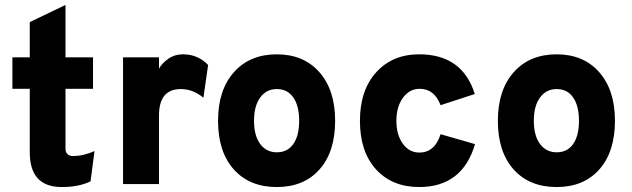

<svg xmlns="http://www.w3.org/2000/svg" viewBox="-20 -742 2549 774"><path d="M229 12Q100 12 100 -128V-384H30V-511H100V-653L244 -722V-511H355V-384H244V-142Q244 -128 252.5 -120.5Q261 -113 273 -113Q317 -113 361 -133L345 -11Q298 12 229 12Z M476 0V-511H621V-465Q631 -485 657 -504Q683 -523 718 -523Q778 -523 819 -480L800 -348Q758 -383 709 -383Q621 -383 621 -277V0Z M1096 12Q986 12 922.5 -59Q859 -130 859 -255Q859 -379 923 -451Q987 -523 1096 -523Q1204 -523 1267.5 -451Q1331 -379 1331 -255Q1331 -130 1268 -59Q1205 12 1096 12ZM1096 -128Q1139 -128 1162.5 -161.5Q1186 -195 1186 -255Q1186 -315 1162.5 -349Q1139 -383 1096 -383Q1054 -383 1029 -349Q1004 -315 1004 -255Q1004 -195 1029 -161.5Q1054 -128 1096 -128Z M1670 12Q1561 12 1496 -59Q1431 -130 1431 -255Q1431 -378 1496.5 -450.5Q1562 -523 1670 -523Q1844 -523 1894 -363L1756 -318Q1731 -384 1672 -384Q1631 -384 1604.5 -348Q1578 -312 1578 -255Q1578 -198 1604 -162.5Q1630 -127 1670 -127Q1733 -127 1756 -201L1895 -161Q1844 12 1670 12Z M2224 12Q2114 12 2050.5 -59Q1987 -130 1987 -255Q1987 -379 2051 -451Q2115 -523 2224 -523Q2332 -523 2395.5 -451Q2459 -379 2459 -255Q2459 -130 2396 -59Q2333 12 2224 12ZM2224 -128Q2267 -128 2290.5 -161.5Q2314 -195 2314 -255Q2314 -315 2290.5 -349Q2267 -383 2224 -383Q2182 -383 2157 -349Q2132 -315 2132 -255Q2132 -195 2157 -161.5Q2182 -128 2224 -128Z"/></svg>

Font: Overpass Heavy
Style: Regular
Weight: 900
Designer: Delve Withrington, Thomas Jockin
Foundry: Delve Fonts
Version: Version 3.000;DELV;Overpass